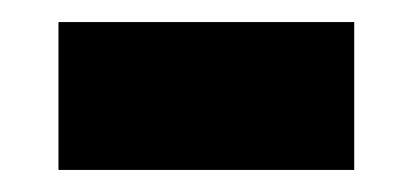

<svg xmlns="http://www.w3.org/2000/svg" viewBox="-20 -443 374 174"><path d="M33 -289H301V-423H33Z"/></svg>

Font: Noto Sans Tamil UI ExtraBold
Style: Regular
Weight: 800
Designer: Jelle Bosma - Monotype Design Team
Foundry: Monotype Imaging Inc.
Version: Version 2.004